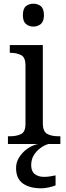

<svg xmlns="http://www.w3.org/2000/svg" viewBox="-20 -780 360 1040"><path d="M161 -636Q137 -636 120.5 -650Q104 -664 104 -698Q104 -733 120.5 -746.5Q137 -760 161 -760Q184 -760 201 -746.5Q218 -733 218 -698Q218 -664 201 -650Q184 -636 161 -636ZM23 0V-42H36Q69 -42 93.5 -53.5Q118 -65 118 -109V-426Q118 -470 93.5 -482Q69 -494 36 -494H33V-536H212V-114Q212 -67 236 -54.5Q260 -42 294 -42H307V0ZM204 240Q140 240 103.5 213.5Q67 187 67 130Q67 99 84 72Q101 45 127.5 26Q154 7 185 0H242Q221 6 199.5 21.5Q178 37 163.5 60Q149 83 149 115Q149 148 168.5 163Q188 178 218 178Q232 178 247.5 176Q263 174 281 170V224Q265 231 242.5 235.5Q220 240 204 240Z"/></svg>

Font: Noto Serif Ahom
Style: Regular
Weight: 400
Designer: Monotype Design Team
Foundry: Monotype Imaging Inc.
Version: Version 2.007; ttfautohint (v1.8.4.7-5d5b)